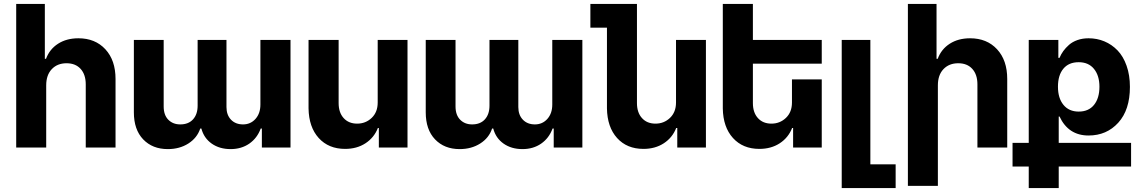

<svg xmlns="http://www.w3.org/2000/svg" viewBox="-20 -747 5752 972"><path d="M213.9 -314.9V0H62V-727.1H207V-449.2H212.9Q231 -498 273.9 -525.6Q316.9 -553.2 377 -553.2Q461.9 -553.2 513.4 -497.6Q564.9 -441.9 564.9 -347.2V0H414.1V-319.8Q414.1 -369.6 388.2 -398.2Q362.3 -426.8 316.9 -426.8Q270.5 -426.8 242.2 -397Q213.9 -367.2 213.9 -314.9Z M1298.3 -544.9H1450.7V0H1305.7V-96.2H1299.8Q1282.2 -47.9 1242.2 -20Q1202.1 7.8 1147.5 7.8Q1091.3 7.8 1051.8 -20Q1012.2 -47.9 999.5 -96.2H993.7Q978 -48.8 933.6 -20.5Q889.2 7.8 829.6 7.8Q752 7.8 704.8 -41.5Q657.7 -90.8 657.7 -178.2V-544.9H808.6V-208Q808.6 -164.6 832 -140.9Q855.5 -117.2 892.6 -117.2Q934.1 -117.2 957.3 -142.8Q980.5 -168.5 980.5 -211.9V-544.9H1126.5V-205.1Q1126.5 -165 1149.4 -141.1Q1172.4 -117.2 1210.4 -117.2Q1248.5 -117.2 1273.4 -145Q1298.3 -172.9 1298.3 -217.8Z M1892.1 -231.9V-544.9H2043V0H1897.9V-99.1H1893.1Q1874 -50.3 1830.3 -21.7Q1786.6 6.8 1727.1 6.8Q1643.6 6.8 1593.5 -48.3Q1543.5 -103.5 1542 -198.2V-544.9H1694.3V-225.1Q1694.3 -177.2 1719.7 -149.2Q1745.1 -121.1 1788.1 -121.1Q1831.1 -121.1 1861.6 -150.1Q1892.1 -179.2 1892.1 -228Z M2775.9 -544.9H2928.2V0H2783.2V-96.2H2777.3Q2759.8 -47.9 2719.7 -20Q2679.7 7.8 2625 7.8Q2568.8 7.8 2529.3 -20Q2489.7 -47.9 2477.1 -96.2H2471.2Q2455.6 -48.8 2411.1 -20.5Q2366.7 7.8 2307.1 7.8Q2229.5 7.8 2182.4 -41.5Q2135.3 -90.8 2135.3 -178.2V-544.9H2286.1V-208Q2286.1 -164.6 2309.6 -140.9Q2333 -117.2 2370.1 -117.2Q2411.6 -117.2 2434.8 -142.8Q2458 -168.5 2458 -211.9V-544.9H2604V-205.1Q2604 -165 2627 -141.1Q2649.9 -117.2 2688 -117.2Q2726.1 -117.2 2751 -145Q2775.9 -172.9 2775.9 -217.8Z M3402.3 -231.9V-544.9H3553.7V0H3408.7V-99.1H3403.3Q3384.3 -50.3 3340.6 -21.7Q3296.9 6.8 3237.3 6.8Q3153.8 6.8 3104 -48.3Q3054.2 -103.5 3052.7 -198.2V-606.9H2968.8V-727.1H3204.6V-225.1Q3204.6 -177.2 3230 -149.2Q3255.4 -121.1 3298.3 -121.1Q3341.3 -121.1 3371.8 -150.1Q3402.3 -179.2 3402.3 -228Z M4140.1 -544.9V-424.8H3791.5V-225.1Q3791.5 -177.2 3816.9 -149.2Q3842.3 -121.1 3885.3 -121.1Q3928.2 -121.1 3958.7 -150.1Q3989.3 -179.2 3989.3 -228V-231.9V-345.2H4140.1V0H3995.1V-99.1H3990.2Q3971.2 -50.3 3927.5 -21.7Q3883.8 6.8 3824.2 6.8Q3740.7 6.8 3690.7 -48.3Q3640.6 -103.5 3639.2 -198.2V-727.1H3791.5V-544.9Z M4514.2 205.1H4241.2V-544.9H4386.2V85H4514.2Z M4728 -314.9V193.8H4576.2V-727.1H4721.2V-449.2H4727.1Q4745.1 -498 4788.1 -525.6Q4831.1 -553.2 4891.1 -553.2Q4976.1 -553.2 5027.6 -497.6Q5079.1 -441.9 5079.1 -347.2V0H4928.2V-319.8Q4928.2 -369.6 4902.3 -398.2Q4876.5 -426.8 4831.1 -426.8Q4784.7 -426.8 4756.3 -397Q4728 -367.2 4728 -314.9Z M5440.9 -182.1Q5491.2 -182.1 5518.6 -216.1Q5545.9 -250 5545.9 -308.1Q5545.9 -364.3 5518.3 -398.2Q5490.7 -432.1 5440.9 -432.1Q5390.6 -432.1 5363.3 -399.2Q5335.9 -366.2 5335.9 -308.1Q5335.9 -250 5363.8 -216.1Q5391.6 -182.1 5440.9 -182.1ZM5339.8 -23.9H5706.1V96.2H5339.8V205.1H5188V96.2H5106V-23.9H5188V-544.9H5337.9V-454.1H5343.8Q5351.6 -472.7 5363 -488.5Q5374.5 -504.4 5391.8 -519.8Q5409.2 -535.2 5434.6 -544.2Q5460 -553.2 5490.7 -553.2Q5533.7 -553.2 5571 -537.6Q5608.4 -522 5637.5 -491.9Q5666.5 -461.9 5683.3 -414.3Q5700.2 -366.7 5700.2 -307.1Q5700.2 -190.9 5641.4 -126Q5582.5 -61 5490.7 -61Q5388.7 -61 5343.8 -157.2H5339.8Z"/></svg>

Font: Telcell.Market
Style: Bold
Weight: 700
Designer: Rasmus Andersson, Sedrak Mkrtchyan
Version: Version 3.019;git-0a5106e0b